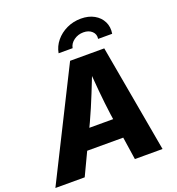

<svg xmlns="http://www.w3.org/2000/svg" viewBox="-189 -1088 1122 1220"><g transform="rotate(-20 371.5 -478.0)"><path d="M-24.4 0 339.8 -727.5H570.8L700.2 0H513.2L465.3 -318.4Q454.6 -396.5 446.3 -485.8Q438 -575.2 430.7 -671.4H470.2Q432.6 -575.7 397 -486.8Q361.3 -397.9 324.7 -318.4L173.8 0ZM166.5 -153.3 188.5 -285.6H582L560.1 -153.3ZM495.1 -956.1Q546.9 -956.1 584.2 -935.1Q621.6 -914.1 639.4 -878.2Q657.2 -842.3 649.9 -797.4H554.7Q559.6 -828.1 538.1 -848.4Q516.6 -868.7 480.5 -868.7Q444.3 -868.7 416 -848.4Q387.7 -828.1 382.3 -797.4H287.6Q295.4 -842.3 325 -878.2Q354.5 -914.1 398.9 -935.1Q443.4 -956.1 495.1 -956.1Z"/></g></svg>

Font: Inter 16pt ExtraBold
Style: Italic
Weight: 800
Italic angle: -9.3988°
Version: Version 4.001;git-66647c0bb